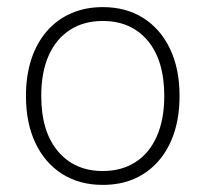

<svg xmlns="http://www.w3.org/2000/svg" viewBox="-20 -512 578 540"><path d="M269 8Q203 8 154.5 -23Q106 -54 79.5 -110Q53 -166 53 -242Q53 -299 68 -345Q83 -391 111.5 -424Q140 -457 180 -474.5Q220 -492 269 -492Q335 -492 383.5 -461Q432 -430 458.5 -374Q485 -318 485 -242Q485 -185 470 -139Q455 -93 426.5 -60Q398 -27 358.5 -9.5Q319 8 269 8ZM269 -31Q322 -31 361 -56Q400 -81 421 -128.5Q442 -176 442 -242Q442 -342 395.5 -397.5Q349 -453 269 -453Q216 -453 177 -428Q138 -403 117 -356Q96 -309 96 -242Q96 -142 143 -86.5Q190 -31 269 -31Z"/></svg>

Font: Nunito ExtraLight ExtraLight
Style: Regular
Weight: 250
Version: Version 3.602